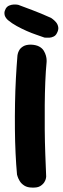

<svg xmlns="http://www.w3.org/2000/svg" viewBox="-29 -851 284 869"><path d="M117 -2Q95 -2 81 -11Q67 -20 60 -32Q53 -44 50.5 -52.5Q48 -61 48 -61Q44 -104 41.5 -156.5Q39 -209 38.5 -266.5Q38 -324 39 -382.5Q40 -441 43 -496.5Q46 -552 50 -600Q50 -600 51.5 -607.5Q53 -615 58.5 -624.5Q64 -634 76.5 -641.5Q89 -649 111 -649Q134 -648 148 -640.5Q162 -633 169 -621.5Q176 -610 179 -598.5Q182 -587 182 -579Q182 -571 182 -571Q178 -530 176 -480.5Q174 -431 173.5 -376Q173 -321 173.5 -264.5Q174 -208 176 -153.5Q178 -99 180 -52Q180 -52 179 -44.5Q178 -37 172 -27Q166 -17 153.5 -9Q141 -1 117 -2ZM172 -681Q156 -687 135 -694Q114 -701 91.5 -711Q69 -721 47 -733Q25 -745 7 -760Q7 -760 3 -764Q-1 -768 -5 -775Q-9 -782 -9 -791.5Q-9 -801 -3 -812Q3 -822 13 -826Q23 -830 32.5 -830.5Q42 -831 48 -830Q54 -829 54 -829Q83 -818 118 -805Q153 -792 202 -770Q202 -770 209 -765Q216 -760 224 -751Q232 -742 234.5 -729Q237 -716 228 -700Q223 -690 213.5 -685.5Q204 -681 195 -680.5Q186 -680 179 -680.5Q172 -681 172 -681Z"/></svg>

Font: Sour Gummy Black SemiBold
Style: Regular
Weight: 600
Version: Version 1.000